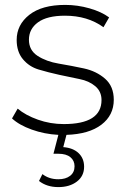

<svg xmlns="http://www.w3.org/2000/svg" viewBox="-20 -546 518 783"><path d="M444 -139Q444 -76 393.5 -37.5Q343 1 251 4L238 54Q278 57 300.5 78.5Q323 100 323 134Q323 172 293.5 194.5Q264 217 218 217Q171 217 139 192L153 164Q180 185 218 185Q248 185 266 171Q284 157 284 132Q284 109 267 95Q250 81 218 81H198L218 4Q161 1 109.5 -17.5Q58 -36 29 -63L52 -103Q84 -76 134.5 -58Q185 -40 240 -40Q394 -40 394 -138Q394 -173 368.5 -194.5Q343 -216 304.5 -223.5Q266 -231 221 -241Q176 -251 137.5 -262.5Q99 -274 73.5 -304.5Q48 -335 48 -383Q48 -445 99.5 -485.5Q151 -526 246 -526Q296 -526 345 -512Q394 -498 425 -475L402 -435Q337 -482 245 -482Q172 -482 135 -455Q98 -428 98 -384Q98 -341 133.5 -318Q169 -295 220 -286.5Q271 -278 322 -267Q373 -256 408.5 -225Q444 -194 444 -139Z"/></svg>

Font: mBank Light
Style: Regular
Weight: 300
Designer: Julieta Ulanovsky
Foundry: Julieta Ulanovsky
Version: Version 7.200;PS 007.200;hotconv 1.0.88;makeotf.lib2.5.64775